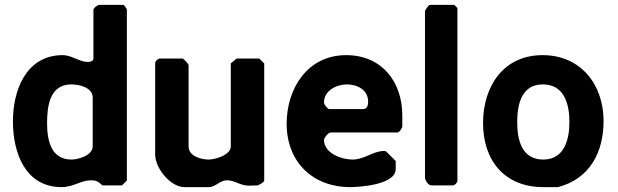

<svg xmlns="http://www.w3.org/2000/svg" viewBox="-20 -760 2532 787"><path d="M487 -740H387C380 -740 363 -727 363 -720V-520C363 -509 348 -506 340 -506C306 -506 274 -534 237 -534C87 -534 33 -390 33 -263C33 -134 83 7 233 7C280 7 312 -21 353 -21C373 -21 382 -17 400 0H480L500 -20V-720C500 -725 490 -737 487 -740ZM173 -256C173 -325 184 -414 272 -414C302 -414 360 -403 360 -360V-160C360 -123 301 -106 273 -106C187 -106 173 -188 173 -256Z M730 -520H636C627 -520 616 -509 616 -500V-127C616 -70 679 7 736 7H836C863 7 882 -21 910 -21C943 -21 964 1 1000 1C1005 1 1031 0 1036 0C1042 -2 1063 -13 1063 -20V-500L1043 -520H950L926 -500V-160C926 -124 861 -106 835 -106C805 -106 753 -119 753 -160V-493C753 -499 733 -517 730 -520Z M1155 -253C1155 -96 1262 7 1415 7C1451 7 1602 -2 1602 -67V-100L1562 -140C1562 -140 1555 -141 1553 -141C1509 -141 1474 -106 1425 -106C1381 -106 1308 -131 1308 -187C1308 -195 1326 -217 1335 -217H1609C1617 -217 1627 -233 1629 -240V-287C1629 -425 1545 -534 1399 -534C1240 -534 1155 -397 1155 -253ZM1308 -340C1308 -390 1361 -414 1402 -414C1443 -414 1489 -393 1489 -343C1489 -331 1486 -313 1469 -313H1329C1324 -313 1308 -330 1308 -340Z M1842 -740H1742C1737 -740 1722 -719 1722 -713V-33C1722 -22 1734 0 1749 0H1835C1844 0 1855 -11 1855 -20V-727Z M1960 -256C1960 -101 2049 7 2207 7H2267C2399 -27 2454 -138 2454 -264C2454 -413 2361 -534 2204 -534C2042 -534 1960 -404 1960 -256ZM2100 -260C2100 -333 2118 -414 2205 -414C2292 -414 2314 -335 2314 -260C2314 -188 2293 -106 2207 -106C2119 -106 2100 -185 2100 -260Z"/></svg>

Font: Asimov Print
Style: C
Weight: 500
Designer: Google
Version: Version 2.000980: 2014